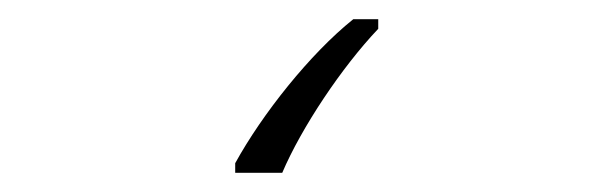

<svg xmlns="http://www.w3.org/2000/svg" viewBox="-20 40 640 200"><path d="M225 210V220H274C294 173 336 110 374 70V60H348C303 96 253 159 225 210Z"/></svg>

Font: Noto Sans Mono ExtraLight
Style: Regular
Weight: 200
Designer: Monotype Design Team
Foundry: Monotype Imaging Inc.
Version: Version 2.014